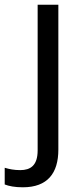

<svg xmlns="http://www.w3.org/2000/svg" viewBox="-75 -556 353 816"><path d="M22 240C127 240 173 180 173 80V-536H85V83C85 148 54 167 11 167C-15 167 -35 163 -55 157V228C-37 235 -12 240 22 240Z"/></svg>

Font: Noto Sans Cuneiform
Style: Regular
Weight: 400
Designer: Monotype Design Team
Foundry: Monotype Imaging Inc.
Version: Version 2.001